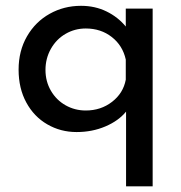

<svg xmlns="http://www.w3.org/2000/svg" viewBox="-20 -451 633 670"><path d="M512.7 -420.9V199.2H419.9V-61.5Q393.6 -29.3 347.7 -9.8Q301.8 9.8 247.1 9.8Q191.4 9.8 145 -17.1Q98.6 -43.9 71.8 -93.3Q44.9 -142.6 44.9 -208Q44.9 -273.4 74.2 -324.2Q103.5 -375 153.3 -402.8Q203.1 -430.7 262.7 -430.7Q311.5 -430.7 351.6 -411.1Q391.6 -391.6 418.9 -358.4V-420.9ZM418.9 -243.2Q408.2 -292 370.1 -321.8Q332 -351.6 279.3 -351.6Q241.2 -351.6 209 -333Q176.8 -314.5 157.7 -280.8Q138.7 -247.1 138.7 -207Q138.7 -167 157.7 -134.3Q176.8 -101.6 209 -83.5Q241.2 -65.4 279.3 -65.4Q332 -65.4 371.1 -95.7Q410.2 -126 418.9 -172.9Z"/></svg>

Font: Josefin Sans CFJ
Style: Regular
Weight: 400
Designer: Santiago Orozco
Foundry: Typemade
Version: Version 2.000